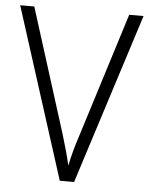

<svg xmlns="http://www.w3.org/2000/svg" viewBox="-52 -850 620 800"><g transform="rotate(5 258.0 -450.0)"><path d="M516 -807H456L293 -288C277 -239 266 -199 258 -159C249 -199 237 -241 223 -287L59 -807H0L228 -93H288Z"/></g></svg>

Font: Noto Sans Kannada UI SemiCondensed Light
Style: Regular
Weight: 300
Width: 4
Designer: Jelle Bosma - Monotype Design Team
Foundry: Monotype Imaging Inc.
Version: Version 2.005